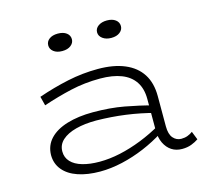

<svg xmlns="http://www.w3.org/2000/svg" viewBox="-104 -825 1031 957"><g transform="rotate(-15 412.0 -346.5)"><path d="M723 10Q692 10 669 -5Q646 -20 632.5 -48Q619 -76 619 -115V-276Q619 -329 595.5 -364.5Q572 -400 527 -417.5Q482 -435 417 -435Q338 -435 265.5 -418.5Q193 -402 119 -377L107 -424Q185 -451 262.5 -467.5Q340 -484 419 -484Q500 -484 557 -460Q614 -436 643.5 -390Q673 -344 673 -276V-120Q673 -79 690 -59.5Q707 -40 732 -40Q750 -40 764.5 -45.5Q779 -51 791 -60L808 -17Q792 -6 771 2Q750 10 723 10ZM299 13Q235 13 186 -3.5Q137 -20 110 -52.5Q83 -85 83 -130Q84 -179 116 -213Q148 -247 206 -264.5Q264 -282 339 -282Q428 -282 501 -268.5Q574 -255 640 -237V-198Q570 -217 496.5 -227Q423 -237 345 -238Q285 -238 239.5 -226Q194 -214 168 -190.5Q142 -167 142 -132Q142 -101 162.5 -79Q183 -57 221 -46Q259 -35 309 -35Q361 -35 416 -47Q471 -59 528 -81.5Q585 -104 640 -136L639 -95Q587 -62 530 -38Q473 -14 414 -0.5Q355 13 299 13ZM525 -616Q498 -616 480.5 -629Q463 -642 463 -661Q463 -681 480.5 -693.5Q498 -706 525 -706Q553 -706 569.5 -693.5Q586 -681 586 -661Q586 -642 569.5 -629Q553 -616 525 -616ZM272 -616Q244 -616 227.5 -629Q211 -642 211 -661Q211 -681 227.5 -693.5Q244 -706 272 -706Q300 -706 316.5 -693.5Q333 -681 333 -661Q333 -642 316.5 -629Q300 -616 272 -616Z"/></g></svg>

Font: BioRhyme SemiExpanded Light
Style: Regular
Weight: 300
Width: 6
Designer: Aoife Mooney
Foundry: Aoife Mooney Type
Version: Version 1.600;gftools[0.9.33]